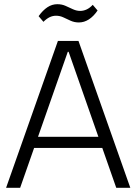

<svg xmlns="http://www.w3.org/2000/svg" viewBox="-20 -895 650 915"><path d="M256 -700H354L601 0H534L307 -648H303L76 0H9ZM129 -243H480V-190H129ZM164 -818Q184 -846 206 -860.5Q228 -875 253 -875Q275 -875 292.5 -867Q310 -859 327.5 -851Q345 -843 362 -843Q378 -843 393 -850Q408 -857 422 -872L445 -845Q426 -817 403.5 -802.5Q381 -788 356 -788Q335 -788 317 -796Q299 -804 282.5 -812Q266 -820 247 -820Q231 -820 216.5 -813Q202 -806 187 -791Z"/></svg>

Font: Pathway Extreme 8pt Thin 12pt ExtraLight
Style: Regular
Weight: 250
Version: Version 1.001;gftools[0.9.26]